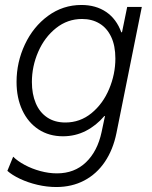

<svg xmlns="http://www.w3.org/2000/svg" viewBox="-20 -543 616 776"><path d="M9.8 147.5 33.2 90.3Q50.8 107.9 79.8 123.5Q108.9 139.2 143.1 148.4Q177.2 157.7 210 157.7Q280.8 157.7 327.4 113Q374 68.4 390.6 -9.3L404.3 -74.2H401.9Q369.1 -35.6 326.7 -13.9Q284.2 7.8 234.4 7.8Q178.2 7.8 135.7 -20Q93.3 -47.9 70.1 -97.7Q46.9 -147.5 46.9 -211.9Q46.9 -291.5 80.6 -363.3Q114.3 -435.1 174.3 -479Q234.4 -522.9 309.1 -522.9Q367.7 -522.9 409.2 -494.6Q450.7 -466.3 470.2 -412.6H473.1L494.1 -515.1H553.2L450.7 -5.4Q437 62 403.8 111.1Q370.6 160.2 320.6 186.5Q270.5 212.9 207.5 212.9Q169.9 212.9 131.3 203.9Q92.8 194.8 60.8 179.7Q28.8 164.6 9.8 147.5ZM446.3 -306.6Q446.3 -358.4 429.2 -394.3Q412.1 -430.2 381.8 -448.2Q351.6 -466.3 311.5 -466.3Q252.9 -466.3 206.5 -429.4Q160.2 -392.6 134.5 -333.7Q108.9 -274.9 108.9 -211.4Q108.9 -163.1 124.5 -126Q140.1 -88.9 170.7 -68.4Q201.2 -47.9 244.1 -47.9Q303.7 -47.9 349.9 -85.7Q396 -123.5 421.1 -183.3Q446.3 -243.2 446.3 -306.6Z"/></svg>

Font: Reddit Sans Vanilla Light
Style: Italic
Weight: 300
Italic angle: -11.25°
Designer: Stephen Hutchings
Version: Version 1.013